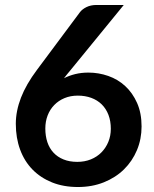

<svg xmlns="http://www.w3.org/2000/svg" viewBox="-20 -743 620 771"><path d="M335 -451.5Q376 -451.5 414.8 -438Q453.5 -424.5 483 -397.2Q512.5 -370 530.5 -329.5Q548.5 -289 548.5 -235Q548.5 -184.5 530 -140.2Q511.5 -96 478 -63Q444.5 -30 397.2 -11Q350 8 293 8Q235 8 189 -10.5Q143 -29 110.5 -62.2Q78 -95.5 60.8 -142.2Q43.5 -189 43.5 -246Q43.5 -297 64.2 -350.8Q85 -404.5 128.5 -462.5L301 -694Q310 -706 327.2 -714.5Q344.5 -723 367 -723H477L262.5 -460.5Q255.5 -452 249.2 -444.5Q243 -437 237 -429Q258 -439.5 282.2 -445.5Q306.5 -451.5 335 -451.5ZM162 -227Q162 -197 170.2 -172.2Q178.5 -147.5 194.8 -130Q211 -112.5 235 -102.8Q259 -93 290.5 -93Q320 -93 344.8 -103Q369.5 -113 387.2 -131Q405 -149 415 -173.2Q425 -197.5 425 -226Q425 -257 415.5 -281.8Q406 -306.5 388.5 -323.8Q371 -341 346.5 -350Q322 -359 292.5 -359Q263 -359 239 -349Q215 -339 197.8 -321.2Q180.5 -303.5 171.2 -279.2Q162 -255 162 -227Z"/></svg>

Font: LatoHex
Style: Bold
Weight: 700
Designer: Lukasz Dziedzic
Foundry: tyPoland Lukasz Dziedzic
Version: Version 1.104; Western+Polish opensource